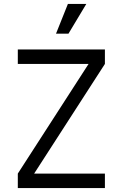

<svg xmlns="http://www.w3.org/2000/svg" viewBox="-20 -950 620 970"><path d="M70 -73 452 -665V-627H70V-700H510V-627L128 -35V-73H510V0H70ZM323 -930H416L326 -780H263Z"/></svg>

Font: Uncut Sans Variable
Style: Regular
Weight: 400
Designer: Kasper Nordkvist
Foundry: UNCUT.wtf
Version: Version 1.304;Glyphs 3.2 (3246)